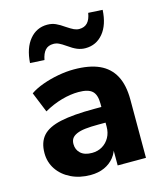

<svg xmlns="http://www.w3.org/2000/svg" viewBox="-113 -830 783 924"><g transform="rotate(-15 278.5 -367.5)"><path d="M224 11Q170 11 127 -10Q84 -31 60 -67Q36 -103 36 -148Q36 -202 64 -233.5Q92 -265 155 -278.5Q218 -292 322 -292H375V-214H323Q284 -214 257.5 -211Q231 -208 214 -200.5Q197 -193 189.5 -182Q182 -171 182 -154Q182 -126 201.5 -108Q221 -90 258 -90Q287 -90 309.5 -103.5Q332 -117 345 -140.5Q358 -164 358 -194V-309Q358 -353 338 -371.5Q318 -390 270 -390Q230 -390 185.5 -377.5Q141 -365 97 -340L56 -441Q82 -459 119.5 -472.5Q157 -486 198 -493.5Q239 -501 276 -501Q353 -501 402.5 -478.5Q452 -456 477 -409.5Q502 -363 502 -290V0H361V-99H368Q362 -65 342.5 -40.5Q323 -16 293 -2.5Q263 11 224 11ZM152 -581 81 -585Q86 -659 120.5 -700.5Q155 -742 208 -742Q231 -742 250 -733.5Q269 -725 293 -708Q314 -694 327 -688Q340 -682 353 -682Q379 -682 394 -698Q409 -714 414 -746L485 -742Q481 -668 446.5 -626.5Q412 -585 358 -585Q337 -585 317.5 -593Q298 -601 273 -619Q253 -633 240 -639Q227 -645 213 -645Q187 -645 172.5 -629Q158 -613 152 -581Z"/></g></svg>

Font: Nunito Sans 12pt ExtraBold
Style: Regular
Weight: 800
Designer: Vernon Adams
Foundry: Vernon Adams
Version: Version 3.101;gftools[0.9.27]